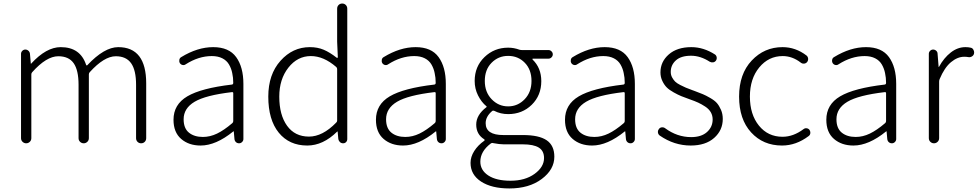

<svg xmlns="http://www.w3.org/2000/svg" viewBox="-20 -815 5561 1092"><path d="M99.6 -29.3V-508.8Q99.6 -518.6 106.9 -525.9Q114.3 -533.2 124 -533.2Q133.8 -533.2 141.6 -526.4Q149.4 -519.5 150.4 -508.8L155.3 -453.1Q155.3 -452.1 156.2 -452.1Q157.2 -452.1 157.2 -453.1Q243.2 -546.9 325.2 -546.9Q436.5 -546.9 469.7 -446.3Q470.7 -443.4 473.1 -442.9Q475.6 -442.4 476.6 -444.3Q573.2 -546.9 652.3 -546.9Q811.5 -546.9 811.5 -340.8V-29.3Q811.5 -16.6 803.2 -8.3Q794.9 0 782.7 0Q770.5 0 762.2 -8.3Q753.9 -16.6 753.9 -29.3V-333Q753.9 -416 725.6 -455.6Q697.3 -495.1 638.7 -495.1Q572.3 -495.1 490.2 -404.3Q485.4 -399.4 485.4 -391.6V-29.3Q485.4 -16.6 476.6 -8.3Q467.8 0 456.1 0Q444.3 0 435.5 -8.3Q426.8 -16.6 426.8 -29.3V-333Q426.8 -416 398.9 -455.6Q371.1 -495.1 311.5 -495.1Q244.1 -495.1 163.1 -404.3Q158.2 -399.4 158.2 -391.6V-29.3Q158.2 -16.6 149.4 -8.3Q140.6 0 128.9 0Q117.2 0 108.4 -8.3Q99.6 -16.6 99.6 -29.3Z M1121.1 12.7Q1053.7 12.7 1010.3 -24.9Q966.8 -62.5 966.8 -133.8Q966.8 -220.7 1045.4 -267.1Q1124 -313.5 1298.8 -334Q1306.6 -335 1306.6 -343.8Q1306.6 -374 1300.8 -399.4Q1295.9 -424.8 1282.7 -447.8Q1269.5 -470.7 1244.6 -483.4Q1219.7 -496.1 1184.6 -496.1Q1109.4 -496.1 1036.1 -449.2Q1028.3 -443.4 1018.6 -445.3Q1008.8 -447.3 1002.9 -456.1Q998 -464.8 1000 -475.1Q1002 -485.4 1010.7 -490.2Q1103.5 -546.9 1192.4 -546.9Q1282.2 -546.9 1323.2 -490.2Q1364.3 -433.6 1364.3 -337.9V-24.4Q1364.3 -14.6 1356.9 -7.3Q1349.6 0 1339.8 0Q1329.1 0 1321.8 -6.8Q1314.5 -13.7 1313.5 -24.4L1309.6 -67.4Q1309.6 -68.4 1308.6 -68.4Q1307.6 -68.4 1306.6 -67.4Q1208 12.7 1121.1 12.7ZM1133.8 -36.1Q1174.8 -36.1 1214.4 -55.2Q1253.9 -74.2 1300.8 -114.3Q1306.6 -119.1 1306.6 -126V-285.2Q1306.6 -291 1300.8 -291Q1299.8 -291 1298.8 -291Q1149.4 -273.4 1086.9 -236.3Q1024.4 -199.2 1024.4 -136.7Q1024.4 -85 1054.7 -60.5Q1085 -36.1 1133.8 -36.1Z M1727.5 12.7Q1625 12.7 1565.4 -60.5Q1505.9 -133.8 1505.9 -265.6Q1505.9 -391.6 1575.2 -469.2Q1644.5 -546.9 1742.2 -546.9Q1786.1 -546.9 1820.8 -532.2Q1855.5 -517.6 1895.5 -486.3Q1897.5 -485.4 1899.4 -486.3Q1901.4 -487.3 1901.4 -489.3L1897.5 -578.1V-765.6Q1897.5 -778.3 1905.8 -786.6Q1914.1 -794.9 1926.3 -794.9Q1938.5 -794.9 1946.8 -786.6Q1955.1 -778.3 1955.1 -765.6V-24.4Q1955.1 -13.7 1948.2 -6.8Q1941.4 0 1931.6 0Q1920.9 0 1913.6 -6.8Q1906.2 -13.7 1904.3 -23.4L1900.4 -66.4Q1900.4 -67.4 1899.4 -67.4Q1898.4 -67.4 1897.5 -66.4Q1817.4 12.7 1727.5 12.7ZM1737.3 -38.1Q1814.5 -38.1 1891.6 -117.2Q1897.5 -122.1 1897.5 -128.9V-422.9Q1897.5 -429.7 1891.6 -434.6Q1820.3 -496.1 1748 -496.1Q1671.9 -496.1 1620.1 -430.2Q1568.4 -364.3 1568.4 -265.6Q1568.4 -161.1 1612.8 -99.6Q1657.2 -38.1 1737.3 -38.1Z M2272.5 12.7Q2205.1 12.7 2161.6 -24.9Q2118.2 -62.5 2118.2 -133.8Q2118.2 -220.7 2196.8 -267.1Q2275.4 -313.5 2450.2 -334Q2458 -335 2458 -343.8Q2458 -374 2452.1 -399.4Q2447.3 -424.8 2434.1 -447.8Q2420.9 -470.7 2396 -483.4Q2371.1 -496.1 2335.9 -496.1Q2260.7 -496.1 2187.5 -449.2Q2179.7 -443.4 2169.9 -445.3Q2160.2 -447.3 2154.3 -456.1Q2149.4 -464.8 2151.4 -475.1Q2153.3 -485.4 2162.1 -490.2Q2254.9 -546.9 2343.8 -546.9Q2433.6 -546.9 2474.6 -490.2Q2515.6 -433.6 2515.6 -337.9V-24.4Q2515.6 -14.6 2508.3 -7.3Q2501 0 2491.2 0Q2480.5 0 2473.1 -6.8Q2465.8 -13.7 2464.8 -24.4L2460.9 -67.4Q2460.9 -68.4 2460 -68.4Q2459 -68.4 2458 -67.4Q2359.4 12.7 2272.5 12.7ZM2285.2 -36.1Q2326.2 -36.1 2365.7 -55.2Q2405.3 -74.2 2452.1 -114.3Q2458 -119.1 2458 -126V-285.2Q2458 -291 2452.1 -291Q2451.2 -291 2450.2 -291Q2300.8 -273.4 2238.3 -236.3Q2175.8 -199.2 2175.8 -136.7Q2175.8 -85 2206.1 -60.5Q2236.3 -36.1 2285.2 -36.1Z M2877 256.8Q2776.4 256.8 2716.3 217.8Q2656.2 178.7 2656.2 111.3Q2656.2 77.1 2677.2 43.9Q2698.2 10.7 2734.4 -14.6Q2736.3 -15.6 2736.3 -18.6Q2736.3 -19.5 2735.8 -20.5Q2735.4 -21.5 2734.4 -22.5Q2688.5 -50.8 2688.5 -106.4Q2688.5 -161.1 2746.1 -205.1Q2748 -206.1 2748 -208Q2748 -210 2746.1 -210.9Q2717.8 -234.4 2698.7 -272.5Q2679.7 -310.5 2679.7 -354.5Q2679.7 -436.5 2735.4 -490.2Q2791 -543.9 2870.1 -543.9Q2903.3 -543.9 2934.6 -532.2Q2942.4 -530.3 2949.2 -530.3H3099.6Q3109.4 -530.3 3116.7 -522.9Q3124 -515.6 3124 -505.9Q3124 -496.1 3116.7 -488.8Q3109.4 -481.4 3099.6 -481.4H3010.7Q3008.8 -481.4 3008.3 -480Q3007.8 -478.5 3008.8 -476.6Q3058.6 -428.7 3058.6 -353.5Q3058.6 -272.5 3004.4 -219.2Q2950.2 -166 2870.1 -166Q2827.1 -166 2791 -184.6Q2784.2 -187.5 2779.3 -183.6Q2742.2 -152.3 2742.2 -114.3Q2742.2 -46.9 2842.8 -46.9H2954.1Q3045.9 -46.9 3089.4 -17.1Q3132.8 12.7 3132.8 76.2Q3132.8 149.4 3061 203.1Q2989.3 256.8 2877 256.8ZM2870.1 -210Q2924.8 -210 2963.9 -250.5Q3002.9 -291 3002.9 -354.5Q3002.9 -418.9 2964.8 -458Q2926.8 -497.1 2870.1 -497.1Q2814.5 -497.1 2775.9 -458Q2737.3 -418.9 2737.3 -354.5Q2737.3 -291 2776.4 -250.5Q2815.4 -210 2870.1 -210ZM2883.8 212.9Q2966.8 212.9 3020.5 173.8Q3074.2 134.8 3074.2 84Q3074.2 43 3044.4 24.4Q3014.6 5.9 2953.1 5.9H2844.7Q2821.3 5.9 2785.2 -1Q2783.2 -2 2781.2 -2Q2775.4 -2 2771.5 1Q2711.9 45.9 2711.9 104.5Q2711.9 153.3 2757.3 183.1Q2802.7 212.9 2883.8 212.9Z M3347.7 12.7Q3280.3 12.7 3236.8 -24.9Q3193.4 -62.5 3193.4 -133.8Q3193.4 -220.7 3272 -267.1Q3350.6 -313.5 3525.4 -334Q3533.2 -335 3533.2 -343.8Q3533.2 -374 3527.3 -399.4Q3522.5 -424.8 3509.3 -447.8Q3496.1 -470.7 3471.2 -483.4Q3446.3 -496.1 3411.1 -496.1Q3335.9 -496.1 3262.7 -449.2Q3254.9 -443.4 3245.1 -445.3Q3235.4 -447.3 3229.5 -456.1Q3224.6 -464.8 3226.6 -475.1Q3228.5 -485.4 3237.3 -490.2Q3330.1 -546.9 3418.9 -546.9Q3508.8 -546.9 3549.8 -490.2Q3590.8 -433.6 3590.8 -337.9V-24.4Q3590.8 -14.6 3583.5 -7.3Q3576.2 0 3566.4 0Q3555.7 0 3548.3 -6.8Q3541 -13.7 3540 -24.4L3536.1 -67.4Q3536.1 -68.4 3535.2 -68.4Q3534.2 -68.4 3533.2 -67.4Q3434.6 12.7 3347.7 12.7ZM3360.4 -36.1Q3401.4 -36.1 3440.9 -55.2Q3480.5 -74.2 3527.3 -114.3Q3533.2 -119.1 3533.2 -126V-285.2Q3533.2 -291 3527.3 -291Q3526.4 -291 3525.4 -291Q3376 -273.4 3313.5 -236.3Q3251 -199.2 3251 -136.7Q3251 -85 3281.2 -60.5Q3311.5 -36.1 3360.4 -36.1Z M3908.2 12.7Q3814.5 12.7 3732.4 -43.9Q3721.7 -51.8 3721.7 -65.4Q3721.7 -74.2 3727.5 -81.1Q3733.4 -89.8 3744.1 -90.8Q3754.9 -91.8 3762.7 -85.9Q3831.1 -35.2 3911.1 -35.2Q3968.8 -35.2 4001 -64Q4033.2 -92.8 4033.2 -135.7Q4033.2 -158.2 4022.5 -176.8Q4011.7 -195.3 3990.7 -209Q3969.7 -222.7 3950.7 -231.4Q3931.6 -240.2 3903.3 -250Q3873 -260.7 3855 -268.1Q3836.9 -275.4 3811.5 -289.6Q3786.1 -303.7 3772 -317.9Q3757.8 -332 3747.1 -354.5Q3736.3 -377 3736.3 -403.3Q3736.3 -463.9 3783.7 -505.4Q3831.1 -546.9 3912.1 -546.9Q3981.4 -546.9 4046.9 -504.9Q4054.7 -499 4056.2 -488.8Q4057.6 -478.5 4051.8 -470.2Q4045.9 -461.9 4035.6 -460.4Q4025.4 -459 4016.6 -463.9Q3963.9 -498 3910.2 -498Q3853.5 -498 3824.2 -471.7Q3794.9 -445.3 3794.9 -406.2Q3794.9 -388.7 3802.7 -374.5Q3810.5 -360.4 3819.8 -351.1Q3829.1 -341.8 3849.1 -331.5Q3869.1 -321.3 3880.9 -316.4Q3892.6 -311.5 3918.9 -301.8Q3922.9 -300.8 3929.7 -297.9Q3960.9 -286.1 3977.5 -279.3Q3994.1 -272.5 4019.5 -257.8Q4044.9 -243.2 4057.6 -228.5Q4070.3 -213.9 4080.6 -190.4Q4090.8 -167 4090.8 -138.7Q4090.8 -74.2 4042 -30.8Q3993.2 12.7 3908.2 12.7Z M4427.7 12.7Q4320.3 12.7 4252 -62Q4183.6 -136.7 4183.6 -265.6Q4183.6 -394.5 4255.4 -470.7Q4327.1 -546.9 4430.7 -546.9Q4504.9 -546.9 4567.4 -499Q4575.2 -492.2 4576.2 -481.4Q4577.1 -470.7 4570.3 -461.9Q4563.5 -454.1 4553.2 -453.1Q4543 -452.1 4534.2 -459Q4486.3 -496.1 4431.6 -496.1Q4351.6 -496.1 4298.3 -431.6Q4245.1 -367.2 4245.1 -265.6Q4245.1 -164.1 4296.4 -100.6Q4347.7 -37.1 4430.7 -37.1Q4492.2 -37.1 4550.8 -81.1Q4558.6 -86.9 4568.4 -85.4Q4578.1 -84 4584 -76.2Q4588.9 -69.3 4588.9 -60.5Q4588.9 -47.9 4579.1 -41Q4507.8 12.7 4427.7 12.7Z M4834 12.7Q4766.6 12.7 4723.1 -24.9Q4679.7 -62.5 4679.7 -133.8Q4679.7 -220.7 4758.3 -267.1Q4836.9 -313.5 5011.7 -334Q5019.5 -335 5019.5 -343.8Q5019.5 -374 5013.7 -399.4Q5008.8 -424.8 4995.6 -447.8Q4982.4 -470.7 4957.5 -483.4Q4932.6 -496.1 4897.5 -496.1Q4822.3 -496.1 4749 -449.2Q4741.2 -443.4 4731.4 -445.3Q4721.7 -447.3 4715.8 -456.1Q4710.9 -464.8 4712.9 -475.1Q4714.8 -485.4 4723.6 -490.2Q4816.4 -546.9 4905.3 -546.9Q4995.1 -546.9 5036.1 -490.2Q5077.1 -433.6 5077.1 -337.9V-24.4Q5077.1 -14.6 5069.8 -7.3Q5062.5 0 5052.7 0Q5042 0 5034.7 -6.8Q5027.3 -13.7 5026.4 -24.4L5022.5 -67.4Q5022.5 -68.4 5021.5 -68.4Q5020.5 -68.4 5019.5 -67.4Q4920.9 12.7 4834 12.7ZM4846.7 -36.1Q4887.7 -36.1 4927.2 -55.2Q4966.8 -74.2 5013.7 -114.3Q5019.5 -119.1 5019.5 -126V-285.2Q5019.5 -291 5013.7 -291Q5012.7 -291 5011.7 -291Q4862.3 -273.4 4799.8 -236.3Q4737.3 -199.2 4737.3 -136.7Q4737.3 -85 4767.6 -60.5Q4797.9 -36.1 4846.7 -36.1Z M5262.7 -29.3V-508.8Q5262.7 -518.6 5270 -525.9Q5277.3 -533.2 5287.1 -533.2Q5296.9 -533.2 5304.7 -526.4Q5312.5 -519.5 5312.5 -508.8L5318.4 -434.6Q5318.4 -433.6 5319.3 -433.6Q5320.3 -433.6 5320.3 -434.6Q5348.6 -486.3 5387.7 -516.6Q5426.8 -546.9 5470.7 -546.9Q5487.3 -546.9 5500 -543.9Q5511.7 -542 5516.6 -531.2Q5520.5 -524.4 5520.5 -516.6Q5520.5 -512.7 5519.5 -508.8Q5516.6 -499 5507.3 -493.7Q5498 -488.3 5487.3 -490.2Q5478.5 -492.2 5463.9 -492.2Q5425.8 -492.2 5388.7 -461.4Q5351.6 -430.7 5324.2 -365.2Q5321.3 -358.4 5321.3 -350.6V-29.3Q5321.3 -16.6 5312.5 -8.3Q5303.7 0 5292 0Q5280.3 0 5271.5 -8.3Q5262.7 -16.6 5262.7 -29.3Z"/></svg>

Font: Gen Jyuu Gothic P Light
Style: Regular
Weight: 200
Designer: [Source Han Sans]
Ryoko NISHIZUKA  (kana & ideographs); Paul D. Hunt (Latin, Greek & Cyrillic); Wenlong ZHANG  (bopomofo
Version: Version 1.002.20150607